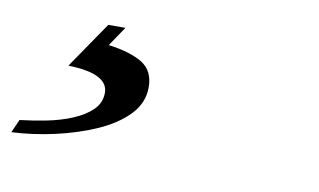

<svg xmlns="http://www.w3.org/2000/svg" viewBox="-60 -70 642 387"><g transform="rotate(10 260.5 123.5)"><path d="M-20 247 -8 220Q18 217 46 211.5Q74 206 98 196Q122 186 137 171.5Q152 157 152 136Q152 117 132 106.5Q112 96 70 95L135 0H170L143 40Q188 46 212.5 61Q237 76 237 110Q237 142 213.5 166.5Q190 191 151.5 208Q113 225 68 235Q23 245 -20 247Z"/></g></svg>

Font: Ibarra Real Nova Medium
Style: Italic
Weight: 500
Italic angle: -22°
Designer: Jose Maria Ribagorda & Octavio Pardo
Foundry: Octavio Pardo
Version: Version 2.000